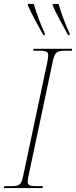

<svg xmlns="http://www.w3.org/2000/svg" viewBox="-35 -964 390 984"><path d="M187 -784H195V-792C170 -845 149 -906 138 -944H108V-936C132 -882 155 -843 187 -784ZM314 -784H322V-792C297 -845 276 -906 265 -944H235V-936C259 -882 282 -843 314 -784ZM-15 0H183L185 -10H153C122 -10 107 -13 107 -31C107 -39 109 -54 112 -67L235 -647C245 -697 257 -704 299 -704H333L335 -714H137L135 -704H168C201 -704 212 -698 212 -682C212 -674 211 -664 208 -648L83 -59C74 -16 63 -10 21 -10H-13Z"/></svg>

Font: Noto Serif Display Condensed Thin
Style: Italic
Weight: 100
Width: 3
Italic angle: -12°
Designer: Monotype Design Team
Foundry: Monotype Imaging Inc.
Version: Version 2.009